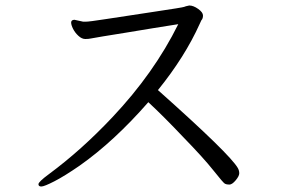

<svg xmlns="http://www.w3.org/2000/svg" viewBox="-20 -678 1040 699"><path d="M669 -658Q684 -658 701.5 -645.5Q719 -633 719 -621.5Q719 -610 713 -604L707 -591Q653 -471 555 -350Q818 -116 846 -66Q851 -57 851 -47Q851 -37 838 -21.5Q825 -6 815 -6Q805 -6 799 -9Q793 -12 757 -57.5Q721 -103 646 -180Q577 -253 520 -306Q395 -163 270 -75Q215 -37 178 -18Q141 1 130.5 1Q120 1 120 -7.5Q120 -16 158 -44Q277 -132 389 -251Q541 -412 629 -590Q589 -584 538 -575.5Q487 -567 438 -559Q389 -551 354.5 -545.5Q320 -540 311.5 -538Q303 -536 290.5 -536Q278 -536 265.5 -547.5Q253 -559 246 -573Q239 -587 239 -596Q239 -605 250 -606H251L283 -599H291Q305 -599 365.5 -608.5Q426 -618 536.5 -634.5Q647 -651 650.5 -653Q654 -655 669 -658Z"/></svg>

Font: LXGW WenKai Lite
Style: Regular
Weight: 400
Designer: LXGW / Fontworks Inc.
Foundry: LXGW / Fontworks Inc.
Version: Version 1.511; March 25, 2025